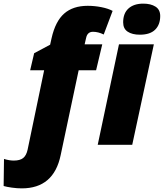

<svg xmlns="http://www.w3.org/2000/svg" viewBox="-118 -797 902 1057"><path d="M-98 227 -96 78Q-67 87 -42 87Q-8 87 9.5 73Q27 59 34 27L125 -410H48L70 -504L158 -551L166 -587Q187 -680 235.5 -722.5Q284 -765 365 -765Q403 -765 440.5 -757.5Q478 -750 502 -737L453 -607Q423 -622 394 -622Q363 -622 356 -588L348 -553H445L411 -410H315L216 57Q178 240 2 240Q-24 240 -52.5 236Q-81 232 -98 227ZM560 -674Q560 -724 589.5 -750.5Q619 -777 671 -777Q712 -777 738 -760.5Q764 -744 764 -709Q764 -661 736 -633.5Q708 -606 652 -606Q610 -606 585 -622.5Q560 -639 560 -674ZM537 -553H729L610 0H420Z"/></svg>

Font: Noto Sans Display Black
Style: Italic
Weight: 900
Italic angle: -12°
Designer: Monotype Design team
Foundry: Monotype Imaging Inc.
Version: Version 1.000